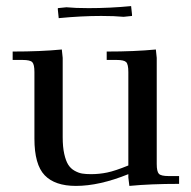

<svg xmlns="http://www.w3.org/2000/svg" viewBox="-20 -610 633 637"><path d="M22 -411.1V-439Q115.2 -439 185.1 -445.8L188 -418V-154.8Q188 -122.6 193.1 -99.6Q198.2 -76.7 206.3 -63.7Q214.4 -50.8 227.5 -43.5Q240.7 -36.1 252.7 -34.2Q264.6 -32.2 282.2 -32.2Q309.1 -32.2 335.4 -37.6Q361.8 -43 405.8 -61V-371.1Q405.8 -396.5 398.7 -403.8Q391.6 -411.1 367.2 -411.1H334V-439Q427.2 -439 497.1 -445.8L500 -418V-65.9Q500 -41 507.1 -33.4Q514.2 -25.9 539.1 -25.9H574.2V0Q479.5 0 409.2 6.8L405.8 -21V-32.2Q309.6 6.8 231.9 6.8Q162.1 6.8 128.2 -28.6Q94.2 -64 94.2 -149.9V-371.1Q94.2 -396 87.2 -403.6Q80.1 -411.1 55.2 -411.1ZM171.9 -578.1V-583L200.2 -585.9Q230 -583 273.9 -583Q345.2 -583 415 -589.8L418 -562V-557.1L390.1 -554.2Q360.4 -557.1 315.9 -557.1Q250 -557.1 174.8 -549.8Z"/></svg>

Font: Dihjauti S
Style: Bold
Weight: 700
Designer: T. Christopher White
Version: Version 3.0.0